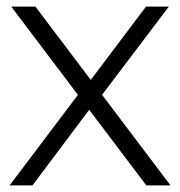

<svg xmlns="http://www.w3.org/2000/svg" viewBox="-20 -560 544 580"><path d="M14 -540H87L495 0H422ZM231 -294 286 -277 78 0H9ZM216 -268 421 -540H490L272 -252Z"/></svg>

Font: Pathway Extreme 8pt Thin
Style: Regular
Weight: 100
Version: Version 1.001;gftools[0.9.26]